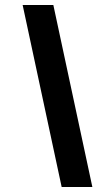

<svg xmlns="http://www.w3.org/2000/svg" viewBox="-20 -743 442 763"><path d="M225 0H347L192 -723H70Z"/></svg>

Font: United Sans Black
Style: Italic
Weight: 900
Italic angle: -8°
Designer: Pablo Impallari, Rodrigo Fuenzalida (Modified by Dan O. Williams)
Version: Version 1.000;PS 001.000;hotconv 1.0.88;makeotf.lib2.5.64775